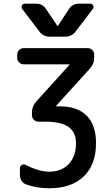

<svg xmlns="http://www.w3.org/2000/svg" viewBox="-20 -803 602 1030"><path d="M86.9 99.6Q86.9 87.9 96.7 82Q106.4 76.2 117.2 81.1Q186.5 117.2 244.1 118.2Q309.6 118.2 348.6 77.1Q387.7 36.1 387.7 -35.2Q387.7 -92.8 348.1 -121.6Q308.6 -150.4 218.8 -150.4H185.5Q171.9 -150.4 161.6 -160.6Q151.4 -170.9 151.4 -185.5V-199.2Q151.4 -233.4 174.8 -258.8L352.5 -455.1Q353.5 -456.1 353 -457Q352.5 -458 351.6 -458H107.4Q92.8 -458 82.5 -468.3Q72.3 -478.5 72.3 -492.2V-509.8Q72.3 -524.4 82.5 -534.7Q92.8 -544.9 107.4 -544.9H451.2Q464.8 -544.9 475.1 -534.7Q485.4 -524.4 485.4 -509.8V-494.1Q485.4 -460 461.9 -434.6L281.2 -235.4Q280.3 -234.4 280.8 -233.4Q281.2 -232.4 283.2 -232.4H302.7Q394.5 -232.4 444.8 -182.6Q495.1 -132.8 495.1 -35.2Q495.1 81.1 428.7 144Q362.3 207 244.1 207Q175.8 207 118.2 185.5Q103.5 179.7 95.2 166Q86.9 152.3 86.9 136.7ZM287.1 -665Q287.1 -663.1 289.1 -663.1Q291 -663.1 291 -665L349.6 -753.9Q368.2 -783.2 402.3 -783.2H464.8Q474.6 -783.2 479.5 -773.4Q481.4 -769.5 481.4 -765.6Q481.4 -760.7 478.5 -755.9L385.7 -633.8Q365.2 -606.4 330.1 -606.4H246.1Q211.9 -606.4 191.4 -633.8L98.6 -755.9Q95.7 -760.7 95.7 -765.6Q95.7 -769.5 97.7 -773.4Q102.5 -783.2 113.3 -783.2H173.8Q209 -783.2 227.5 -753.9Z"/></svg>

Font: Gen Jyuu GothicL Medium
Style: Regular
Weight: 500
Designer: [Source Han Sans]
Ryoko NISHIZUKA  (kana & ideographs); Paul D. Hunt (Latin, Greek & Cyrillic); Wenlong ZHANG  (bopomofo
Version: Version 1.002.20150607